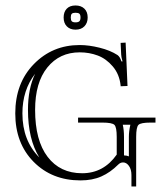

<svg xmlns="http://www.w3.org/2000/svg" viewBox="-20 -635 582 694"><path d="M401.9 -76.2V-140.1Q401.9 -175.3 393.6 -183.6Q385.3 -191.9 350.1 -191.9H262.2V-210H542V-191.9H523.9Q488.8 -191.9 480.5 -183.6Q472.2 -175.3 472.2 -140.1V39.1H455.1V-2Q455.1 -22.9 446 -35.4Q437 -47.9 424.8 -47.9Q415 -47.9 407.2 -40Q378.9 -11.7 346.4 2.7Q314 17.1 271 17.1Q168 17.1 101.6 -50Q35.2 -117.2 35.2 -225.1Q35.2 -334.5 102.3 -403.3Q169.4 -472.2 268.1 -472.2Q301.3 -472.2 339.8 -462.6Q378.4 -453.1 404.8 -436Q414.1 -429.2 418.9 -413.1H422.9Q418 -430.2 418 -438L416 -480L434.1 -481L440.9 -324.2L416 -323.2V-326.2Q411.6 -366.7 387.7 -394.8Q363.8 -422.9 333.3 -434.3Q302.7 -445.8 268.1 -445.8Q195.3 -445.8 151.1 -391.1Q106.9 -336.4 106.9 -237.8Q106.9 -127.4 152.1 -68.1Q197.3 -8.8 276.9 -8.8Q354.5 -8.8 401.9 -76.2ZM423.8 -184.1Q428.2 -164.6 428.2 -140.1V-73.2H429.2Q437.5 -73.2 445.8 -69.8V-140.1Q445.8 -160.2 451.2 -184.1ZM106.9 -368.2Q61 -309.1 61 -225.1Q61 -127 122.1 -65.9Q81.1 -132.3 81.1 -237.8Q81.1 -314.9 106.9 -368.2ZM252.9 -615.2Q272.9 -615.2 284.9 -603.8Q296.9 -592.3 296.9 -571.8Q296.9 -552.2 285.2 -540Q273.4 -527.8 252.9 -527.8Q233.4 -527.8 221.7 -539.6Q210 -551.3 210 -571.8Q210 -591.8 221.2 -603.5Q232.4 -615.2 252.9 -615.2ZM252.9 -588.9Q243.2 -588.9 239.5 -585.2Q235.8 -581.5 235.8 -571.8Q235.8 -562 239.5 -558.1Q243.2 -554.2 252.9 -554.2Q262.7 -554.2 266.8 -558.1Q271 -562 271 -571.8Q271 -581.5 267.1 -585.2Q263.2 -588.9 252.9 -588.9Z"/></svg>

Font: FoglihtenNo01
Style: Regular
Weight: 500
Version: Version 0.61